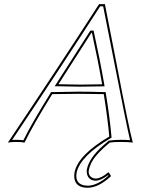

<svg xmlns="http://www.w3.org/2000/svg" viewBox="-20 -680 673 917"><path d="M467.8 -277.3Q447.8 -393.1 418.9 -523.9H417Q288.1 -323.7 259.3 -277.8Q272.5 -277.8 303.2 -276.9Q346.7 -275.9 363.3 -275.9Q406.2 -275.9 467.8 -277.3ZM510.3 161.1Q452.1 215.8 399.4 216.8Q340.8 216.8 335 169.9Q333.5 156.2 336.4 141.1Q355.5 58.1 502 -27.8Q493.7 -117.7 475.6 -230.5Q404.3 -231.9 358.9 -231.9Q301.3 -231.9 229.5 -230.5Q136.2 -80.1 97.2 1Q85 -2 53.2 -2Q29.8 -1.5 17.6 1Q265.6 -369.6 453.1 -660.2H481Q498 -576.7 536.6 -376Q596.7 -61.5 614.3 1Q597.2 -2 555.2 -2Q522 -2 504.4 1Q431.6 61 413.6 103.5Q407.7 116.7 404.8 129.9Q398.9 157.2 420.9 168.9Q429.2 172.9 438 172.9Q463.4 171.9 497.1 143.1L500 144ZM477.5 -279.3 479.5 -267.6H468.3Q406.2 -266.1 363.3 -266.1Q346.2 -266.1 302.7 -267.1Q272 -267.6 259.3 -268.1H241.2L251 -283.2Q281.2 -331.1 408.7 -529.3L411.6 -533.7H426.8L428.7 -525.9Q457.5 -394.5 477.5 -279.3ZM497.6 159.2 496.1 156.7Q461.4 182.1 438 183.1Q404.3 183.1 395.5 151.4Q394 144.5 394 138.2Q394.5 132.3 395 127.9Q406.7 73.7 472.2 15.6Q483.9 5.4 498 -6.8L500 -8.3L502.9 -8.8Q521.5 -11.7 554.7 -12.2Q585.4 -12.2 601.1 -10.7Q586.9 -66.4 502.9 -497.1Q484.9 -588.9 472.7 -649.9H458.5Q275.9 -366.7 38.1 -11.7Q44.4 -11.7 53.2 -12.2Q79.6 -12.2 91.8 -10.3Q131.8 -91.8 221.2 -235.4L223.6 -240.2H229.5Q301.8 -241.7 358.9 -242.2Q405.8 -242.2 476.1 -240.2H484.4L485.8 -231.9Q504.4 -118.2 512.2 -28.8L512.7 -22.5L507.3 -19.5Q364.3 64.9 346.2 143.1Q336.4 195.3 380.9 205.1Q390.1 206.5 399.4 207Q445.3 206.1 497.6 159.2Z"/></svg>

Font: Linux Biolinum Outline O
Style: Italic
Weight: 400
Italic angle: -12°
Designer: Philipp H. Poll
Foundry: Philipp H. Poll
Version: Version 0.6.2